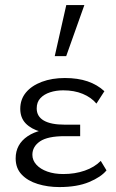

<svg xmlns="http://www.w3.org/2000/svg" viewBox="-20 -731 459 759"><path d="M214.5 8.5Q168.8 8.5 129.2 -3.7Q89.5 -15.9 65.7 -41Q41.9 -66 41.9 -104.9Q41.9 -160.5 89.3 -192.5Q136.7 -224.5 226.1 -224.5V-200.4Q178.1 -200.4 140.7 -210.5Q103.4 -220.7 81.7 -243Q60.1 -265.4 60.1 -300.8Q60.1 -338.4 82.7 -365.5Q105.3 -392.5 145.5 -407.6Q185.7 -422.6 236.4 -422.6Q287.6 -422.6 326.3 -409.4Q364.9 -396.2 392.7 -370.4L361.2 -321.5Q340.6 -346.1 307 -360Q273.5 -373.9 229.8 -373.9Q201.7 -373.9 177.9 -366.1Q154 -358.3 139.5 -342.7Q125.1 -327.2 125.1 -302.5Q125.1 -270.7 153.1 -254.5Q181.2 -238.2 235.5 -238.2H296.9V-192.7H235.5Q168.5 -192.7 138.2 -172.2Q108 -151.6 108 -119.1Q108 -97.3 123.8 -80Q139.5 -62.6 167.1 -52.8Q194.7 -43 230.2 -43Q276.5 -43 315.1 -56.5Q353.7 -69.9 378.3 -95L401 -57.5Q379.6 -31.1 332.1 -11.3Q284.6 8.5 214.5 8.5ZM196.4 -509.1 242 -711H313.5L241.7 -509.1Z"/></svg>

Font: Ysabeau
Style: Bold
Weight: 700
Designer: Christian Thalmann (Catharsis Fonts)
Version: Version 2.000;gftools[0.9.27.dev2+g8671c4b]